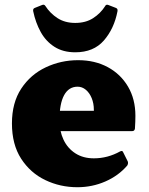

<svg xmlns="http://www.w3.org/2000/svg" viewBox="-20 -768 623 804"><path d="M304 16Q232 16 169.5 -14Q107 -44 68.5 -103.5Q30 -163 30 -251Q30 -338 69 -397Q108 -456 171.5 -486Q235 -516 307 -516Q377 -516 431 -487Q485 -458 516 -405.5Q547 -353 547 -283Q547 -271 546.5 -258Q546 -245 545 -229Q543 -219 534 -219H218V-304H402L373 -293Q373 -298 373 -301Q373 -304 373 -308Q373 -335 364 -357Q355 -379 339.5 -392Q324 -405 305 -405Q268 -405 248.5 -369.5Q229 -334 229 -264Q229 -219 246 -183Q263 -147 295.5 -126Q328 -105 373 -105Q431 -105 483 -134Q493 -139 496 -130L515 -92Q518 -84 513 -75Q476 -32 421 -8Q366 16 304 16ZM295 -549Q244 -549 208 -572Q172 -595 150.5 -634Q129 -673 119 -721Q117 -732 126 -735L156 -747Q165 -751 170 -743Q190 -712 221 -692Q252 -672 295 -672Q339 -672 370 -692Q401 -712 420 -742Q424 -751 434 -747L465 -735Q474 -732 472 -721Q458 -648 415 -598.5Q372 -549 295 -549Z"/></svg>

Font: Hahmlet Black
Style: Regular
Weight: 900
Version: Version 1.002